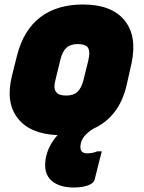

<svg xmlns="http://www.w3.org/2000/svg" viewBox="-20 -584 640 854"><path d="M183 123Q188 93 202 66Q216 39 236 17Q113 12 58.5 -58.5Q4 -129 33 -246L56 -338Q85 -451 159.5 -507.5Q234 -564 349 -564Q476 -564 533.5 -494Q591 -424 565 -302L544 -209Q528 -136 490 -86.5Q452 -37 396 -12Q368 5 354 23.5Q340 42 338 63Q334 98 368 98Q392 98 413 89H433Q430 100 426.5 113.5Q423 127 417 150.5Q411 174 401 215Q397 231 371.5 240.5Q346 250 308 250Q243 250 208 218.5Q173 187 183 123ZM326 -388Q294 -388 276 -372Q258 -356 249 -320L227 -230Q216 -189 231 -173Q242 -159 275 -159Q307 -159 324.5 -175.5Q342 -192 351 -227L373 -316Q383 -358 369 -375Q357 -388 326 -388Z"/></svg>

Font: Recursive Sn Lnr St Blk
Style: Italic
Weight: 900
Italic angle: -15°
Version: Version 1.079;hotconv 1.0.112;makeotfexe 2.5.65598; ttfautoh